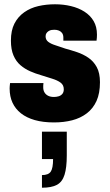

<svg xmlns="http://www.w3.org/2000/svg" viewBox="-20 -560 512 897"><path d="M232 12Q181 12 142.5 1Q104 -10 78 -30.5Q52 -51 38.5 -80Q25 -109 25 -147Q25 -150 25.5 -157.5Q26 -165 27 -172H183Q182 -164 182 -160Q182 -156 182 -151Q182 -138 188 -128Q194 -118 205 -112.5Q216 -107 232 -107Q243 -107 253.5 -110Q264 -113 271 -121Q278 -129 278 -143Q278 -163 263 -174Q248 -185 223.5 -192.5Q199 -200 171 -209Q146 -216 121 -227Q96 -238 75.5 -255.5Q55 -273 43 -301Q31 -329 31 -370Q31 -418 47.5 -450Q64 -482 93 -502.5Q122 -523 159 -531.5Q196 -540 237 -540Q276 -540 311.5 -531.5Q347 -523 374.5 -505.5Q402 -488 417.5 -461.5Q433 -435 433 -398Q433 -392 432.5 -384Q432 -376 431 -370H276V-384Q276 -397 270.5 -405Q265 -413 255.5 -417Q246 -421 234 -421Q228 -421 221 -420Q214 -419 207.5 -415Q201 -411 197 -405Q193 -399 193 -390Q193 -374 205.5 -364.5Q218 -355 239 -348.5Q260 -342 285 -333Q311 -326 339.5 -316.5Q368 -307 392.5 -290.5Q417 -274 432 -246.5Q447 -219 447 -176Q447 -124 431 -88.5Q415 -53 385.5 -30.5Q356 -8 317 2Q278 12 232 12ZM176 317V258Q206 258 217 242Q228 226 228 183H176V55H292V166Q292 223 281.5 256.5Q271 290 246 303.5Q221 317 176 317Z"/></svg>

Font: Archivo Condensed Black
Style: Regular
Weight: 900
Width: 3
Designer: Hector Gatti
Foundry: Omnibus-Type
Version: Version 2.001